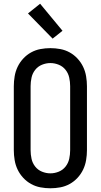

<svg xmlns="http://www.w3.org/2000/svg" viewBox="-20 -1001 540 1029"><path d="M250 8Q223 8 196.5 3Q170 -2 146.5 -15Q123 -28 104.5 -48Q86 -68 74.5 -92Q63 -116 58.5 -143Q54 -170 54 -196V-539Q54 -565 58.5 -592Q63 -619 74.5 -643Q86 -667 104.5 -687Q123 -707 146.5 -720Q170 -733 196.5 -738Q223 -743 250 -743Q277 -743 303.5 -738Q330 -733 353.5 -720Q377 -707 395.5 -687Q414 -667 425.5 -643Q437 -619 441.5 -592Q446 -565 446 -539V-196Q446 -170 441.5 -143Q437 -116 425.5 -92Q414 -68 395.5 -48Q377 -28 353.5 -15Q330 -2 303.5 3Q277 8 250 8ZM250 -72Q273 -72 295 -81Q317 -90 331.5 -108.5Q346 -127 351 -150Q356 -173 356 -196V-539Q356 -562 351 -585Q346 -608 331.5 -626.5Q317 -645 295 -654Q273 -663 250 -663Q227 -663 205 -654Q183 -645 168.5 -626.5Q154 -608 149 -585Q144 -562 144 -539V-196Q144 -173 149 -150Q154 -127 168.5 -108.5Q183 -90 205 -81Q227 -72 250 -72ZM262 -794 130 -929 195 -981 315 -836Z"/></svg>

Font: Iosevka Term Medium
Style: Regular
Weight: 500
Monospace: yes
Designer: Belleve Invis
Foundry: Belleve Invis
Version: Version 26.3.1